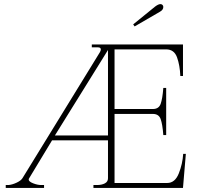

<svg xmlns="http://www.w3.org/2000/svg" viewBox="-20 -917 967 937"><path d="M630 -798 737 -885Q753 -897 763 -897Q769 -897 773 -893Q777 -889 777 -883Q777 -869 761 -860L637 -788ZM8 -14H22Q41 -16 62 -26Q83 -36 90 -48L468 -663Q472 -670 472 -676Q472 -686 457 -686H428V-700H873V-546H860Q858 -598 844 -637Q830 -676 791 -676H539V-385H726Q755 -385 764 -410Q773 -435 777 -488H791V-258H777Q773 -311 764 -336Q755 -361 726 -361H539V-24H796Q834 -24 852.5 -70.5Q871 -117 874 -166H887L873 0H436V-14H453Q476 -14 491.5 -22Q507 -30 507 -47V-232H234L121 -45L120 -41Q120 -31 141.5 -22.5Q163 -14 181 -14H195V0H8ZM507 -256V-673L248 -256Z"/></svg>

Font: Taviraj Thin
Style: Regular
Weight: 100
Designer: Katatrad Team
Foundry: CadsonDemak
Version: Version 1.030